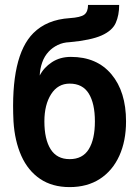

<svg xmlns="http://www.w3.org/2000/svg" viewBox="-20 -752 568 783"><path d="M264 11Q193 11 143.5 -22.5Q94 -56 67 -116.5Q40 -177 35 -257Q22 -523 116 -617Q171 -672 264 -678Q309 -681 324 -692.5Q339 -704 339 -732H466Q466 -690 452 -658.5Q438 -627 394.5 -607.5Q351 -588 264 -580Q237 -579 215.5 -568.5Q194 -558 179 -542Q161 -523 152 -497Q143 -471 142 -444Q159 -477 192 -498.5Q225 -520 269 -520Q375 -520 434.5 -449Q494 -378 494 -257Q494 -177 466.5 -116.5Q439 -56 387.5 -22.5Q336 11 264 11ZM264 -103Q317 -103 342 -143.5Q367 -184 367 -257Q367 -330 342 -370.5Q317 -411 264 -411Q216 -411 188.5 -368Q161 -325 161 -257Q161 -184 186.5 -143.5Q212 -103 264 -103Z"/></svg>

Font: Zen Kaku Gothic Antique Black
Style: Regular
Weight: 900
Designer: Yoshimichi Ohira
Foundry: Positype
Version: Version 1.001